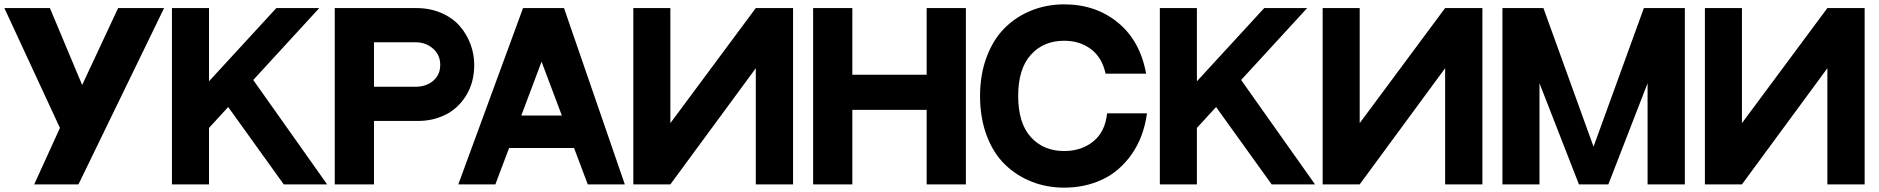

<svg xmlns="http://www.w3.org/2000/svg" viewBox="-30 -846 8622 881"><path d="M512 -809H723L330 0H127L245 -259L-10 -809H199L347 -456Z M1272 0 1017 -355 929 -259V0H759V-809H929V-473L1238 -809H1435L1132 -479L1471 0Z M1880 -809Q1943 -809 1995 -786.5Q2047 -764 2079.5 -726.5Q2112 -689 2129 -643Q2146 -597 2146 -548Q2146 -468 2109 -408Q2072 -348 2014 -319.5Q1956 -291 1888 -291H1686V0H1506V-809H1626ZM1877 -448Q1926 -448 1958 -475.5Q1990 -503 1990 -548.5Q1990 -594 1957 -623Q1924 -652 1877 -652H1686V-448Z M2667 0 2604 -167H2306L2243 0H2073L2370 -809H2558L2837 0ZM2362 -316H2548L2455 -563Z M2876 -809H3046V-281L3438 -809H3609V0H3438V-533L3046 0H2876Z M3881 -809V-503H4222V-809H4402V0H4222V-342H3881V0H3701V-809Z M5050 -326H5233Q5218 -217 5163 -138.5Q5108 -60 5028.5 -22.5Q4949 15 4853 15Q4773 15 4703.5 -12.5Q4634 -40 4581 -91.5Q4528 -143 4497.5 -224Q4467 -305 4467 -406Q4467 -504 4497.5 -585Q4528 -666 4580.5 -718Q4633 -770 4703 -798Q4773 -826 4853 -826Q4998 -826 5100 -742Q5202 -658 5229 -508H5043Q5027 -582 4976 -620.5Q4925 -659 4853 -659Q4758 -659 4700 -594.5Q4642 -530 4642 -406Q4642 -281 4700 -217Q4758 -153 4853 -153Q4932 -153 4986.5 -197Q5041 -241 5050 -326Z M5805 0 5550 -355 5462 -259V0H5292V-809H5462V-473L5771 -809H5968L5665 -479L6004 0Z M6039 -809H6209V-281L6601 -809H6772V0H6601V-533L6209 0H6039Z M7513 -809H7701V0H7530V-464L7350 0H7215L7034 -464V0H6864V-809H7052L7282 -173Z M7793 -809H7963V-281L8355 -809H8526V0H8355V-533L7963 0H7793Z"/></svg>

Font: Neutral Face
Style: Bold
Weight: 700
Designer: Vadym Aksieiev
Version: Version 1.039;Fontself Maker 3.5.7